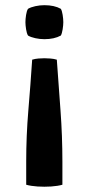

<svg xmlns="http://www.w3.org/2000/svg" viewBox="-20 -525 336 740"><path d="M199 -295Q206 -197 213.2 -99Q220.5 -1 220.5 98.5V187Q203 192 177 193.8Q151 195.5 124.8 193.8Q98.5 192 81 187V97Q81 -1 89.2 -99Q97.5 -197 104 -295Q115.5 -298.5 128.2 -299.5Q141 -300.5 151 -300.5Q160 -300.5 173.8 -299.5Q187.5 -298.5 199 -295ZM151 -374Q133.5 -374 116.2 -377.8Q99 -381.5 88 -388Q83 -396 80.5 -412.2Q78 -428.5 78 -439.5Q78 -451.5 80.5 -467.5Q83 -483.5 88 -491Q99 -497.5 116.2 -501.2Q133.5 -505 151 -505Q189.5 -505 214.5 -491Q219 -483.5 221.5 -467.5Q224 -451.5 224 -439.5Q224 -428.5 221.5 -412.2Q219 -396 214.5 -388Q189 -374 151 -374Z"/></svg>

Font: Signika Negative Light SemiBold
Style: Regular
Weight: 600
Version: Version 2.001